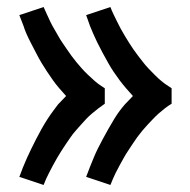

<svg xmlns="http://www.w3.org/2000/svg" viewBox="-20 -613 540 546"><path d="M104 -87 35 -110Q40 -124 45.5 -137.5Q51 -151 57 -164.5Q63 -178 69.5 -191Q76 -204 82.5 -217Q89 -230 98 -246Q107 -262 115.5 -275Q124 -288 131.5 -298Q139 -308 145 -316L168 -340Q158 -351 148.5 -362Q139 -373 130.5 -385Q122 -397 114 -409Q106 -421 98.5 -433.5Q91 -446 82.5 -462.5Q74 -479 67 -492.5Q60 -506 55 -517.5Q50 -529 47 -539L35 -570L104 -593Q109 -582 113.5 -572Q118 -562 123 -551.5Q128 -541 134 -531Q140 -521 145.5 -511Q151 -501 157.5 -491.5Q164 -482 170.5 -472.5Q177 -463 183.5 -454Q190 -445 197.5 -436Q205 -427 212.5 -418.5Q220 -410 230.5 -400Q241 -390 249 -383Q257 -376 263 -372L278 -362V-318Q269 -312 260 -305Q251 -298 242 -290.5Q233 -283 225 -274.5Q217 -266 209.5 -257.5Q202 -249 194.5 -240.5Q187 -232 180.5 -222.5Q174 -213 167.5 -203.5Q161 -194 155 -184.5Q149 -175 143 -165Q137 -155 130.5 -142.5Q124 -130 119 -120.5Q114 -111 111 -104ZM294 -87 225 -110Q230 -124 235.5 -137.5Q241 -151 246.5 -164.5Q252 -178 258.5 -191Q265 -204 272 -217Q279 -230 288 -246Q297 -262 305 -275Q313 -288 320.5 -298Q328 -308 335 -316L358 -340Q348 -351 338.5 -362Q329 -373 320 -385Q311 -397 303 -409Q295 -421 288 -433.5Q281 -446 272 -462.5Q263 -479 256.5 -492.5Q250 -506 245 -517.5Q240 -529 236 -539L225 -570L294 -593Q298 -582 303 -572Q308 -562 313 -551.5Q318 -541 323.5 -531Q329 -521 335 -511Q341 -501 347 -491.5Q353 -482 359.5 -472.5Q366 -463 373 -454Q380 -445 387 -436Q394 -427 402 -418.5Q410 -410 420 -400Q430 -390 438.5 -383Q447 -376 453 -372L468 -362V-318Q458 -312 449 -305Q440 -298 431.5 -290.5Q423 -283 415 -274.5Q407 -266 399 -257.5Q391 -249 384 -240.5Q377 -232 370 -222.5Q363 -213 357 -203.5Q351 -194 344.5 -184.5Q338 -175 332.5 -165Q327 -155 320 -142.5Q313 -130 308.5 -120.5Q304 -111 301 -104Z"/></svg>

Font: Iosevka Term Semibold
Style: Regular
Weight: 600
Monospace: yes
Designer: Belleve Invis
Foundry: Belleve Invis
Version: Version 31.4.0